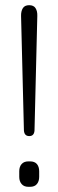

<svg xmlns="http://www.w3.org/2000/svg" viewBox="-20 -720 225 740"><path d="M92.8 -195.5Q73.8 -195.5 72.2 -217L61.2 -658.5Q60.8 -676.8 68 -688.4Q75.2 -700 92.5 -700Q109.8 -700 117.1 -688.4Q124.5 -676.8 123.8 -658.5L113 -217Q111.5 -195.5 92.8 -195.5ZM95.8 0H89.5Q72.5 0 63.4 -10.6Q54.2 -21.2 54.2 -38.2V-59.8Q54.2 -77.5 63.4 -87.8Q72.5 -98 89.5 -98H95.8Q113.5 -98 122.2 -87.8Q131 -77.5 131 -59.8V-38.2Q131 -21.2 122.2 -10.6Q113.5 0 95.8 0Z"/></svg>

Font: Quicksand Variable Light
Style: Regular
Weight: 300
Designer: Andrew Paglinawan
Foundry: Andrew Paglinawan
Version: Version 3.004